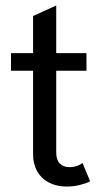

<svg xmlns="http://www.w3.org/2000/svg" viewBox="-20 -665 372 697"><path d="M307.1 -6.8Q295.4 0 270.5 6.3Q248 12.2 222.2 12.2Q191.4 12.2 168 2.4Q143.6 -7.8 129.9 -22.9Q114.3 -40 107.4 -60.1Q100.1 -81.1 100.1 -104V-408.2H20V-472.2H100.1V-606.9L184.1 -645V-472.2H293.9V-408.2H184.1V-111.8Q184.1 -85 196.8 -71.8Q210 -58.1 232.9 -58.1Q245.1 -58.1 257.8 -62Q269 -65.4 279.8 -73.2Z"/></svg>

Font: Post Grotesk Regular
Style: Regular
Weight: 500
Version: 0.900; ttfautohint (v0.96) -l 8 -r 50 -G 200 -x 14 -w "gGD" 